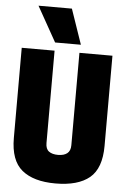

<svg xmlns="http://www.w3.org/2000/svg" viewBox="-62 -977 678 1031"><g transform="rotate(5 277.5 -461.5)"><path d="M33 -214V-700H210V-202Q210 -170 228 -157Q246 -144 277 -144Q309 -144 326.5 -158Q344 -172 344 -202V-700H522V-214Q522 -93 460 -41.5Q398 10 276 10Q158 10 95.5 -41.5Q33 -93 33 -214ZM209 -744 103 -933H283L348 -744Z"/></g></svg>

Font: Georama SemiCondensed ExtraBold
Style: Regular
Weight: 800
Width: 4
Designer: Jean-Baptiste Levee
Foundry: Production Type
Version: Version 1.000